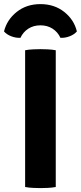

<svg xmlns="http://www.w3.org/2000/svg" viewBox="-46 -934 404 959"><path d="M79.5 -683Q97.5 -686.5 119.8 -687.5Q142 -688.5 156 -688.5Q171.5 -688.5 192.8 -687.5Q214 -686.5 232.5 -683V0Q214 3.5 192.8 4.5Q171.5 5.5 156 5.5Q142 5.5 119.8 4.5Q97.5 3.5 79.5 0ZM338 -777Q324.5 -761.5 302 -752.8Q279.5 -744 256 -745Q242.5 -774 216.5 -790.8Q190.5 -807.5 156 -807.5Q121.5 -807.5 95.5 -790.8Q69.5 -774 56 -745Q33 -744 10.2 -752.8Q-12.5 -761.5 -26 -777Q-11.5 -835.5 37.5 -874.5Q86.5 -913.5 156 -913.5Q225.5 -913.5 274.8 -874.5Q324 -835.5 338 -777Z"/></svg>

Font: Signika Negative Light
Style: Bold
Weight: 700
Version: Version 2.001